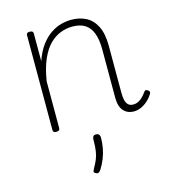

<svg xmlns="http://www.w3.org/2000/svg" viewBox="-116 -614 878 982"><g transform="rotate(-15 323.0 -122.5)"><path d="M541 17Q524 17 510 11Q496 5 486 -6.5Q476 -18 471 -35.5Q466 -53 466 -77V-331Q466 -381 454 -415Q442 -449 416 -466.5Q390 -484 347 -484Q317 -484 286 -472.5Q255 -461 228 -434.5Q201 -408 180.5 -362Q160 -316 149 -247V0Q149 8 144.5 11.5Q140 15 130 15Q121 15 117 11.5Q113 8 113 0V-500Q113 -508 117 -511.5Q121 -515 130 -515Q140 -515 144.5 -511.5Q149 -508 149 -500V-354Q166 -403 190 -435Q214 -467 241.5 -485.5Q269 -504 297 -511.5Q325 -519 351 -519Q395 -519 429 -501.5Q463 -484 483 -444.5Q503 -405 503 -340V-91Q503 -68 507 -52Q511 -36 520.5 -27Q530 -18 547 -18Q559 -18 570 -22.5Q581 -27 593 -37.5Q605 -48 617 -65Q621 -72 626 -72.5Q631 -73 638 -68Q643 -65 645 -60Q647 -55 643 -49Q631 -29 614 -14Q597 1 578.5 9Q560 17 541 17ZM272 272Q262 268 261.5 262.5Q261 257 268 245Q281 222 288.5 203.5Q296 185 299.5 161.5Q303 138 303 101Q303 93 307 86.5Q311 80 322 80Q333 80 338 86.5Q343 93 343 101Q343 129 338 157Q333 185 322.5 211Q312 237 297 261Q292 268 286.5 272Q281 276 272 272Z"/></g></svg>

Font: Playwrite NG Modern Thin
Style: Regular
Weight: 250
Designer: Veronika Burian, José Scaglione
Foundry: TypeTogether
Version: Version 1.002